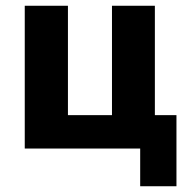

<svg xmlns="http://www.w3.org/2000/svg" viewBox="-20 -516 655 667"><path d="M467 131V0H66V-496H216V-116H369V-496H518V-116H593V131Z"/></svg>

Font: Nunito Sans 10pt SemiCondensed ExtraBold
Style: Regular
Weight: 800
Width: 4
Designer: Vernon Adams
Foundry: Vernon Adams
Version: Version 3.101;gftools[0.9.27]